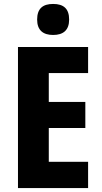

<svg xmlns="http://www.w3.org/2000/svg" viewBox="-20 -952 514 972"><path d="M249 -932C197 -932 168 -909 168 -853C168 -799 198 -775 249 -775C300 -775 330 -799 330 -853C330 -908 302 -932 249 -932ZM426 0V-133H227V-304H412V-436H227V-582H426V-714H71V0Z"/></svg>

Font: Noto Sans Sinhala UI Condensed ExtraBold
Style: Regular
Weight: 800
Width: 3
Designer: Jelle Bosma - Monotype Design Team
Foundry: Monotype Imaging Inc.
Version: Version 2.006